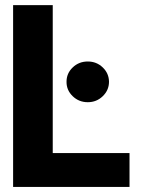

<svg xmlns="http://www.w3.org/2000/svg" viewBox="-20 -739 571 759"><path d="M31.8 0V-718.8H188.5V-134H492V0ZM327 -335Q291.9 -335 267.4 -358.7Q242.8 -382.4 243 -415.4Q242.8 -448.9 267.4 -472.4Q291.9 -495.9 327 -495.9Q361.7 -495.9 386.2 -472.4Q410.7 -448.9 410.9 -415.4Q410.7 -382.4 386.2 -358.7Q361.7 -335 327 -335Z"/></svg>

Font: Inter Display V
Style: Regular
Weight: 400
Designer: Rasmus Andersson
Foundry: rsms
Version: Version 3.015;git-src